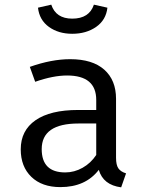

<svg xmlns="http://www.w3.org/2000/svg" viewBox="-20 -792 640 824"><path d="M290 -647Q231 -647 190 -676.5Q149 -706 143 -759L200 -772Q220 -712 290 -712Q363 -712 383 -772L441 -759Q435 -706 392.5 -676.5Q350 -647 290 -647ZM478 -115Q478 -84 488 -69.5Q498 -55 521 -48L500 12Q423 2 404 -63Q347 11 239 11Q160 11 114.5 -33Q69 -77 69 -151Q69 -232 132.5 -276Q196 -320 315 -320H393V-363Q393 -468 268 -468Q208 -468 131 -441L108 -505Q201 -538 281 -538Q377 -538 427.5 -493Q478 -448 478 -368ZM260 -52Q299 -52 334.5 -72Q370 -92 393 -127V-262H317Q159 -262 159 -152Q159 -52 260 -52Z"/></svg>

Font: Fira Mono
Style: Regular
Weight: 400
Designer: Carrois Corporate & Edenspiekermann AG
Foundry: Carrois Corporate GbR & Edenspiekermann AG
Version: Version 3.206;PS 003.206;hotconv 1.0.70;makeotf.lib2.5.58329